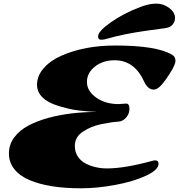

<svg xmlns="http://www.w3.org/2000/svg" viewBox="-20 -1021 990 1061"><path d="M676.8 -448.7Q695.3 -448.7 695.3 -420.2Q695.3 -391.6 676.8 -371.1Q658.2 -350.6 636.5 -349.1Q614.7 -347.7 591.6 -344.2Q568.4 -340.8 538.8 -334.7Q509.3 -328.6 484.9 -318.4Q460.4 -308.1 439.5 -294.4Q393.6 -265.1 393.6 -214.4Q393.6 -180.7 410.4 -155.5Q427.2 -130.4 454.6 -116.7Q507.3 -90.3 571.3 -90.3Q669.4 -90.3 822.3 -132.3Q831.1 -134.8 837.4 -134.8Q856 -134.8 856 -116.2Q856 -82 786.4 -49.8Q716.8 -17.6 616.7 1Q516.6 19.5 427.5 19.5Q338.4 19.5 268.1 8.3Q197.8 -2.9 143.6 -25.6Q89.4 -48.3 59.3 -86.2Q29.3 -124 29.3 -173.3Q29.3 -222.7 58.8 -262Q88.4 -301.3 136.7 -326.9Q185.1 -352.5 249 -370.1Q369.6 -402.3 515.1 -402.3Q411.6 -407.7 360.6 -419.9Q309.6 -432.1 280 -443.6Q250.5 -455.1 230.5 -469.7Q184.6 -502.9 184.6 -552.7Q184.6 -602.5 221.9 -644.8Q259.3 -687 320.8 -713.9Q448.2 -769.5 616.7 -769.5Q845.7 -769.5 931.2 -718.3Q949.7 -707 949.7 -685.3Q949.7 -663.6 917.7 -613.8Q885.7 -564 866 -544.9Q846.2 -525.9 829.3 -525.9Q812.5 -525.9 798.8 -538.1Q785.2 -550.3 777.3 -568.4Q724.1 -688 613.3 -688Q548.8 -688 504.6 -653.1Q460.4 -618.2 460.4 -568.1Q460.4 -518.1 511.5 -481.9Q562.5 -445.8 635.7 -445.8ZM756.8 -982.9Q804.7 -1001 844 -1001Q883.3 -1001 915.3 -976.8Q947.3 -952.6 947.3 -920.9Q947.3 -901.9 934.1 -885.5Q920.9 -869.1 892.1 -865.2Q887.7 -864.7 859.4 -860.8Q831.1 -856.9 816.2 -855Q801.3 -853 771.2 -848.6Q741.2 -844.2 719.5 -840.3Q697.8 -836.4 670.7 -831.1Q643.6 -825.7 619.4 -819.8Q595.2 -814 574.7 -807.6Q554.2 -801.3 538.1 -801.3Q522 -801.3 522 -820.3Q522 -848.1 592.8 -897.9Q663.6 -947.8 756.8 -982.9Z"/></svg>

Font: Sonsie One
Style: Regular
Weight: 400
Designer: Riccardo De Franceschi
Foundry: Sorkin Type Co
Version: Version 1.003